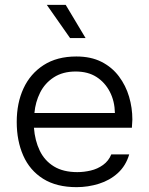

<svg xmlns="http://www.w3.org/2000/svg" viewBox="-20 -766 615 792"><path d="M296 6Q213 6 158 -28.5Q103 -63 76 -124Q49 -185 49 -263Q49 -341 77 -401.5Q105 -462 160 -497.5Q215 -533 295 -533Q355 -533 398.5 -511Q442 -489 470.5 -451Q499 -413 512.5 -367Q526 -321 526 -273Q525 -264 525 -255.5Q525 -247 524 -239H120Q124 -186 144 -144.5Q164 -103 202.5 -79.5Q241 -56 299 -56Q326 -56 354 -62.5Q382 -69 405 -85.5Q428 -102 439 -129H513Q499 -82 466 -52Q433 -22 388 -8Q343 6 296 6ZM122 -300H454Q453 -349 433 -387.5Q413 -426 378 -448.5Q343 -471 292 -471Q239 -471 202 -447Q165 -423 145.5 -384Q126 -345 122 -300ZM269 -609 173 -746H251L333 -609Z"/></svg>

Font: Onest Light
Style: Regular
Weight: 300
Designer: Dmitri Voloshin, Andrey Kudryavtsev
Foundry: Dmitri Voloshin, Andrey Kudryavtsev
Version: Version 1.000;gftools[0.9.33]